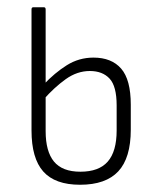

<svg xmlns="http://www.w3.org/2000/svg" viewBox="-20 -502 431 530"><path d="M201 8Q132 8 99.5 -28.5Q67 -65 67 -142V-476Q67 -482 72 -482H101Q106 -482 106 -476V-140Q106 -84 129 -56Q152 -28 202 -28Q253 -28 277.5 -56Q302 -84 302 -142V-211Q302 -264 282.5 -285Q263 -306 228 -306Q193 -306 161.5 -283.5Q130 -261 100 -227V-268Q131 -301 164.5 -322Q198 -343 238 -343Q288 -343 314.5 -312.5Q341 -282 341 -213V-144Q341 -66 306.5 -29Q272 8 201 8Z"/></svg>

Font: Sofia Sans Condensed ExtraLight
Style: Regular
Weight: 250
Version: Version 4.100